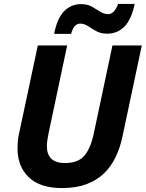

<svg xmlns="http://www.w3.org/2000/svg" viewBox="-20 -945 740 975"><path d="M69 -191Q69 -207 70.5 -226.5Q72 -246 76 -263L172 -714H321L226 -265Q218 -225 218 -204Q218 -117 310 -117Q376 -117 408 -154Q440 -191 456 -266L551 -714H700L602 -252Q590 -195 567 -147Q544 -99 507.5 -64Q471 -29 418.5 -9.5Q366 10 295 10Q183 10 126 -45Q69 -100 69 -191ZM255 -773Q270 -852 305.5 -888Q341 -924 392 -924Q424 -924 447 -911Q470 -898 489.5 -885.5Q509 -873 529 -873Q560 -873 580 -925H664Q647 -845 611.5 -809.5Q576 -774 524 -774Q492 -774 469.5 -786.5Q447 -799 427.5 -812Q408 -825 387 -825Q355 -825 341 -773Z"/></svg>

Font: BC Sans
Style: Bold Italic
Weight: 700
Italic angle: -12°
Designer: Monotype Design Team
Province of B.C.
Foundry: Monotype Imaging Inc.
Version: Version 2.000;GOOG;noto-source:20170915:90ef993387c0